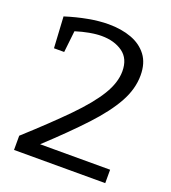

<svg xmlns="http://www.w3.org/2000/svg" viewBox="-130 -804 804 902"><g transform="rotate(20 272.0 -353.5)"><path d="M43 0V-71Q161 -178 239.5 -258Q318 -338 356.5 -401Q395 -464 395 -521Q395 -584 353 -614Q311 -644 247 -644Q220 -644 187 -638Q154 -632 119 -621L107 -513H56L47 -669Q104 -687 158.5 -697Q213 -707 259 -707Q324 -707 374 -688.5Q424 -670 453 -631.5Q482 -593 482 -532Q482 -464 444.5 -396Q407 -328 333 -248.5Q259 -169 149 -67H499V0Z"/></g></svg>

Font: Bitter
Style: Regular
Weight: 400
Designer: Sol Matas, and Bitter project Authors
Foundry: Sol Matas
Version: Version 2.001